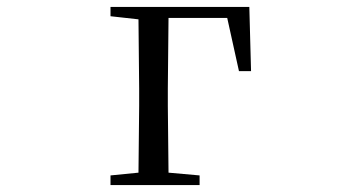

<svg xmlns="http://www.w3.org/2000/svg" viewBox="-20 -536 1040 556"><path d="M300 -489 381 -480 383 -280V-229L381 -36L300 -28V0H558V-28L468 -36L466 -229V-280L468 -484H638L672 -330H707L702 -516H300Z"/></svg>

Font: Harano Aji Mincho
Style: Regular
Weight: 400
Foundry: Masamichi Hosoda
Version: HaranoAjiMincho-Regular version 20230610;ttx 4.39.4